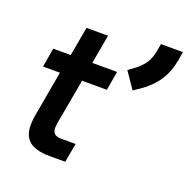

<svg xmlns="http://www.w3.org/2000/svg" viewBox="-125 -819 919 938"><g transform="rotate(20 334.5 -350.0)"><path d="M92 -111Q92 -135 96 -158L139 -400H51L68 -499H159L186 -650H298L271 -499H400L383 -400H254L211 -162Q209 -146 209 -141Q209 -119 220 -109Q231 -99 255 -99H330L312 0H231Q160 0 126 -27Q92 -54 92 -111ZM444 -525 473 -546Q505 -569 523 -596Q541 -623 547 -657L555 -700H669L662 -657Q651 -593 620 -546Q589 -499 535 -462L502 -440Z"/></g></svg>

Font: Bai Jamjuree SemiBold
Style: Italic
Weight: 600
Italic angle: -10°
Version: Version 1.000; ttfautohint (v1.6)